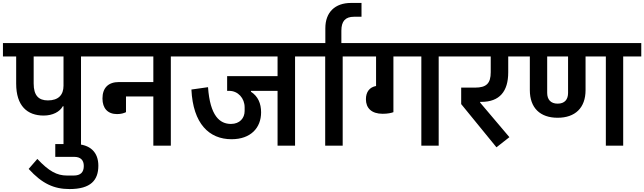

<svg xmlns="http://www.w3.org/2000/svg" viewBox="-40 -991 4382 1306"><path d="M392 0H511V-607H633V-698H-20V-607H70V-422C70 -271 145 -205 257 -205C319 -205 367 -231 387 -268H392ZM189 -423V-607H392V-408C392 -346 358 -308 286 -308C223 -308 189 -341 189 -423Z M433 295C578 295 629 234 629 136C629 46 575 -11 468 -11H336V76H465C508 76 530 98 530 138C530 181 508 203 461 203H416C347 203 293 174 214 90L155 158C247 259 328 295 433 295Z M756 -215C784 -215 802 -221 817 -228V-335H1003V0H1122V-607H1244V-698H593V-607H1003V-433H770C695 -433 657 -392 657 -321C657 -254 693 -215 756 -215Z M1535 -44C1665 -44 1736 -121 1736 -227C1736 -287 1715 -336 1667 -367V-373H1848V0H1967V-607H2089V-698H1204V-607H1848V-473H1505V-373H1519C1579 -373 1624 -323 1624 -261V-236C1624 -188 1591 -148 1531 -148C1455 -148 1389 -202 1375 -398L1262 -382C1273 -149 1383 -44 1535 -44Z M2172 0H2291V-607H2414V-698H2049V-607H2172Z M2173 -660H2282V-782C2282 -847 2309 -877 2368 -877H2419V-971H2348C2238 -971 2173 -907 2173 -799Z M2563 -217C2598 -217 2623 -223 2636 -228V-607H2826V0H2944V-607H3067V-698H2374V-607H2518V-406C2474 -398 2449 -366 2449 -316C2449 -256 2487 -217 2563 -217Z M3337 11 3425 -58 3226 -293V-298H3234C3359 -298 3417 -370 3417 -499V-607H3518V-698H3027V-607H3298V-500C3298 -424 3269 -395 3191 -395H3097V-283Z M3753 -190C3872 -190 3943 -257 3943 -378V-607H4081V0H4199V-607H4322V-698H3478V-607H3564V-378C3564 -257 3634 -190 3753 -190ZM3682 -359V-607H3824V-359C3824 -314 3801 -286 3753 -286C3706 -286 3682 -314 3682 -359Z"/></svg>

Font: IBM Plex Devanagari Medium
Style: Regular
Weight: 600
Designer: Mike Abbink, Paul van der Laan, Pieter van Rosmalen, Erin McLaughlin
Foundry: Bold Monday
Version: Version 1.0